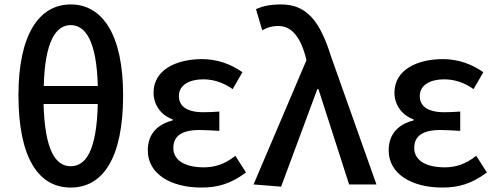

<svg xmlns="http://www.w3.org/2000/svg" viewBox="-20 -830 2234 864"><path d="M298 14C443 14 534 -118 534 -402C534 -671 443 -810 298 -810C154 -810 63 -671 63 -402C63 -118 154 14 298 14ZM298 -82C232 -82 182 -149 176 -362H420C415 -149 365 -82 298 -82ZM177 -443C182 -645 232 -717 298 -717C365 -717 415 -645 420 -443Z M886 14C960 14 1019 -3 1087 -54L1039 -129C991 -90 944 -77 898 -77C810 -77 760 -110 760 -164C760 -218 798 -245 878 -245C906 -245 935 -243 967 -241V-328C941 -326 917 -325 895 -325C819 -325 785 -353 785 -398C785 -447 832 -473 894 -473C942 -473 986 -458 1027 -429L1071 -505C1019 -542 956 -564 890 -564C773 -564 671 -516 671 -413C671 -363 700 -313 757 -293V-288C693 -272 645 -231 645 -153C645 -48 748 14 886 14Z M1245 10 1408 -429H1413L1551 0H1674L1470 -575C1421 -733 1361 -810 1246 -810C1192 -810 1162 -802 1132 -789L1160 -694C1181 -705 1201 -713 1233 -713C1290 -713 1329 -667 1354 -580L1359 -559L1121 0Z M1970 14C2044 14 2103 -3 2171 -54L2123 -129C2075 -90 2028 -77 1982 -77C1894 -77 1844 -110 1844 -164C1844 -218 1882 -245 1962 -245C1990 -245 2019 -243 2051 -241V-328C2025 -326 2001 -325 1979 -325C1903 -325 1869 -353 1869 -398C1869 -447 1916 -473 1978 -473C2026 -473 2070 -458 2111 -429L2155 -505C2103 -542 2040 -564 1974 -564C1857 -564 1755 -516 1755 -413C1755 -363 1784 -313 1841 -293V-288C1777 -272 1729 -231 1729 -153C1729 -48 1832 14 1970 14Z"/></svg>

Font: Noto Sans TC Medium
Style: Regular
Weight: 500
Designer: Ryoko NISHIZUKA 西塚涼子 (kana, bopomofo & ideographs); Paul D. Hunt (Latin, Greek & Cyrillic); Sandoll Communications 산돌커뮤니
Foundry: Adobe
Version: Version 2.004;hotconv 1.0.118;makeotfexe 2.5.65603